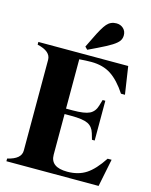

<svg xmlns="http://www.w3.org/2000/svg" viewBox="-127 -945 805 1026"><g transform="rotate(15 275.5 -432.0)"><path d="M551 -153 520 0H10V-15Q85 -32 85 -79V-581Q85 -628 10 -645V-660H507L530 -507H508Q466 -571 421 -600.5Q376 -630 311 -630Q283 -630 245 -627V-354H282Q347 -354 374.5 -367.5Q402 -381 412 -415L422 -449H437V-229H422L412 -263Q402 -297 374.5 -310.5Q347 -324 282 -324H245V-99Q245 -30 338 -30Q399 -30 442 -58Q485 -86 529 -153ZM442 -812Q442 -794 432.5 -780.5Q423 -767 398 -751Q373 -735 323 -711L273 -687L259 -701L285 -754Q315 -817 335.5 -840.5Q356 -864 388 -864Q411 -864 426.5 -849.5Q442 -835 442 -812Z"/></g></svg>

Font: FFF_NEPSZA-BADSAG Bold
Style: Regular
Weight: 700
Designer: bBox Type GmbH
Foundry: bBox Type GmbH
Version: Version 0.002